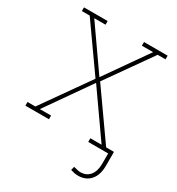

<svg xmlns="http://www.w3.org/2000/svg" viewBox="-213 -845 1102 1193"><g transform="rotate(30 338.0 -249.0)"><path d="M27.8 0V-26.4H84L321.3 -362.8L93.8 -684.6H37.6V-710.9H207.5V-684.6H126.5L337.4 -383.3L548.8 -684.6H468.3V-710.9H637.7V-684.6H581.5L354.5 -362.8L591.8 -26.4H647.9V0H478.5V-26.4H559.1L337.4 -342.3L116.2 -26.4H196.8V0ZM528.3 213.4Q513.7 213.4 501.2 210.9Q488.8 208.5 473.6 203.6L480 178.2Q484.4 178.2 501.2 182.9Q518.1 187.5 528.3 187.5Q572.8 187.5 597.2 157.2Q621.6 127 621.6 72.8V-14.2H647.9V72.8Q647.9 139.2 615.7 176.3Q583.5 213.4 528.3 213.4Z"/></g></svg>

Font: Roboto Slab LO Thin
Style: Regular
Weight: 250
Designer: Google
Version: Version 2.00;September 28, 2018;FontCreator 11.5.0.2427 64-b